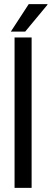

<svg xmlns="http://www.w3.org/2000/svg" viewBox="-20 -903 248 923"><path d="M32 -751 118 -883H208V-880L101 -751ZM50 -723H132V0H50Z"/></svg>

Font: Archivo Narrow
Style: Regular
Weight: 400
Designer: Hector Gatti
Foundry: Omnibus-Type
Version: Version 1.003